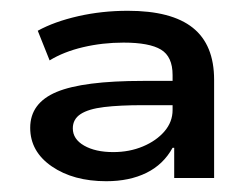

<svg xmlns="http://www.w3.org/2000/svg" viewBox="-20 -734 465 356"><path d="M177 -398Q116 -398 76 -425.5Q36 -453 36 -497Q36 -543 85 -563.5Q134 -584 245 -584H310V-539H245Q202 -539 173 -535.5Q144 -532 129.5 -522.5Q115 -513 115 -496Q115 -476 136 -464Q157 -452 190 -452Q220 -452 245 -462.5Q270 -473 285 -490.5Q300 -508 300 -530V-595Q300 -629 278.5 -642Q257 -655 209 -655Q170 -655 134 -646.5Q98 -638 72 -622L50 -677Q81 -694 125 -704Q169 -714 217 -714Q298 -714 337.5 -682.5Q377 -651 377 -586V-404H303V-460H300Q283 -429 251.5 -413.5Q220 -398 177 -398Z"/></svg>

Font: Nunito Sans 10pt Expanded SemiBold
Style: Regular
Weight: 600
Width: 7
Designer: Vernon Adams
Foundry: Vernon Adams
Version: Version 3.101;gftools[0.9.27]